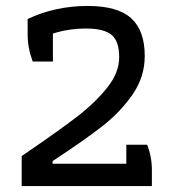

<svg xmlns="http://www.w3.org/2000/svg" viewBox="-20 -626 589 646"><path d="M53 -101 72 -114Q179 -187 240 -234Q301 -281 341 -331.5Q381 -382 381 -433Q381 -488 355 -509Q329 -530 270 -530Q210 -530 158 -513V-419H90Q73 -465 73 -510V-562Q166 -606 275 -606Q376 -606 421.5 -564.5Q467 -523 467 -438Q467 -367 426 -308Q385 -249 325 -202Q265 -155 157 -84V-75H405V-139H475Q491 -99 491 -54V0H53Z"/></svg>

Font: Athiti Medium
Style: Regular
Weight: 500
Designer: CadsonDemak Team
Foundry: CadsonDemak
Version: Version 1.032